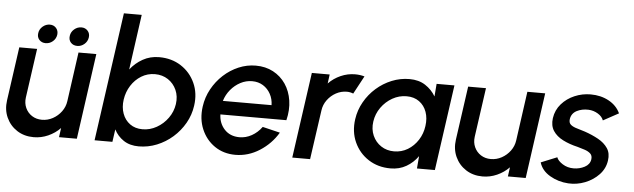

<svg xmlns="http://www.w3.org/2000/svg" viewBox="-54 -927 3684 1116"><g transform="rotate(5 1788.0 -368.5)"><path d="M-4 -187.5 40 -500H144L103.5 -213Q99 -179.5 111.5 -152Q124 -124.5 149.2 -108.2Q174.5 -92 207.5 -92Q241 -92 270.8 -108.2Q300.5 -124.5 320.8 -152Q341 -179.5 345.5 -213L385.5 -500H489.5L419.5 0H315.5L323 -54Q293 -23 252.5 -5Q212 13 168.5 13Q113 13 71.2 -14Q29.5 -41 8.8 -86.5Q-12 -132 -4 -187.5ZM190.5 -537.5Q167 -537.5 153 -553Q139 -568.5 142.5 -592Q145.5 -615 164 -631Q182.5 -647 206 -647Q229 -647 242.8 -631Q256.5 -615 253.5 -592Q250 -568.5 231.8 -553Q213.5 -537.5 190.5 -537.5ZM375 -537.5Q351 -537.5 337 -553Q323 -568.5 326.5 -592Q329.5 -615 348 -631Q366.5 -647 390 -647Q413 -647 427 -631Q441 -615 437.5 -592Q434 -568.5 415.8 -553Q397.5 -537.5 375 -537.5Z M855.5 -514Q928.5 -514 983.2 -478.5Q1038 -443 1065.2 -383.2Q1092.5 -323.5 1082 -250.5Q1074.5 -196 1047.2 -148.2Q1020 -100.5 978.8 -64.2Q937.5 -28 886.8 -7.5Q836 13 781.5 13Q729 13 693 -11Q657 -35 637.5 -73.5L627 0H523L628.5 -750H732.5L687.5 -427.5Q717.5 -466 760.2 -490Q803 -514 855.5 -514ZM794.5 -88Q838 -88 877 -110Q916 -132 942.5 -169Q969 -206 975.5 -250.5Q982 -296 965.5 -333Q949 -370 916 -391.8Q883 -413.5 840 -413.5Q796.5 -413.5 760.5 -391.5Q724.5 -369.5 701 -332.5Q677.5 -295.5 671 -250.5Q664.5 -205.5 678 -168.5Q691.5 -131.5 721.5 -109.8Q751.5 -88 794.5 -88Z M1345 13Q1276 13 1224.2 -22.5Q1172.5 -58 1147.2 -117.8Q1122 -177.5 1132 -250Q1139.5 -305 1165.8 -352.8Q1192 -400.5 1231.5 -436.8Q1271 -473 1319.2 -493.5Q1367.5 -514 1419 -514Q1476.5 -514 1521 -490.2Q1565.5 -466.5 1593.8 -424.8Q1622 -383 1630.2 -328.8Q1638.5 -274.5 1623.5 -213.5H1238.5Q1240 -161.5 1272.5 -126.5Q1305 -91.5 1359.5 -91Q1397.5 -91 1431.5 -110Q1465.5 -129 1490 -162.5L1592 -138Q1552.5 -71.5 1486.2 -29.2Q1420 13 1345 13ZM1246 -293H1530Q1529.5 -328.5 1513.5 -358Q1497.5 -387.5 1469.8 -404.8Q1442 -422 1406 -422Q1370 -422 1337.8 -405Q1305.5 -388 1281.2 -358.8Q1257 -329.5 1246 -293Z M1676.5 0 1747 -500H1851L1844 -447Q1874 -478 1914.5 -496Q1955 -514 1999 -514Q2027 -514 2053.5 -506.5L1997 -401.5Q1978.5 -409 1959.5 -409Q1926 -409 1896.2 -392.8Q1866.5 -376.5 1846.2 -349Q1826 -321.5 1821.5 -288L1780.5 0Z M2475 -500H2579L2508.5 0H2404L2410 -72.5Q2383 -34 2342.5 -10.5Q2302 13 2250.5 13Q2177 13 2121.5 -23Q2066 -59 2038.5 -119.8Q2011 -180.5 2021.5 -254.5Q2029 -308 2055.8 -355.2Q2082.5 -402.5 2122.8 -438Q2163 -473.5 2212.8 -493.8Q2262.5 -514 2316 -514Q2370.5 -514 2408.5 -489.2Q2446.5 -464.5 2469 -426ZM2262 -87.5Q2306 -87.5 2342 -109.2Q2378 -131 2401.8 -168Q2425.5 -205 2431.5 -250Q2438 -295.5 2424.8 -332.5Q2411.5 -369.5 2381.5 -391.2Q2351.5 -413 2308 -413Q2264 -413 2225.2 -391Q2186.5 -369 2160.2 -332Q2134 -295 2127.5 -250Q2121 -204.5 2137.5 -167.5Q2154 -130.5 2186.8 -109Q2219.5 -87.5 2262 -87.5Z M2615 -187.5 2659 -500H2763L2722.5 -213Q2718 -179.5 2730.5 -152Q2743 -124.5 2768.2 -108.2Q2793.5 -92 2826.5 -92Q2860 -92 2889.8 -108.2Q2919.5 -124.5 2939.8 -152Q2960 -179.5 2964.5 -213L3004.5 -500H3108.5L3038.5 0H2934.5L2942 -54Q2912 -23 2871.5 -5Q2831 13 2787.5 13Q2732 13 2690.2 -14Q2648.5 -41 2627.8 -86.5Q2607 -132 2615 -187.5Z M3287.5 9.5Q3228.5 6 3180 -22.5Q3131.5 -51 3117.5 -98L3211 -136Q3218.5 -115.5 3246.5 -97.8Q3274.5 -80 3310.5 -80Q3345 -80 3374.8 -95.5Q3404.5 -111 3409 -141Q3412 -163 3399 -175Q3386 -187 3365 -193.8Q3344 -200.5 3323 -206.5Q3275 -217.5 3237 -236.8Q3199 -256 3179.2 -286.2Q3159.5 -316.5 3165.5 -360.5Q3172.5 -408.5 3203.5 -443.8Q3234.5 -479 3279.2 -498Q3324 -517 3372.5 -517Q3432.5 -517 3479 -491.5Q3525.5 -466 3546 -421.5L3456 -372.5Q3448 -395 3423 -410.2Q3398 -425.5 3368 -427Q3329.5 -428.5 3299.2 -412.8Q3269 -397 3264 -363Q3261 -341 3274.8 -330Q3288.5 -319 3311.5 -312.8Q3334.5 -306.5 3358 -298.5Q3400.5 -284 3436.8 -264Q3473 -244 3492.8 -214.5Q3512.5 -185 3506 -142.5Q3499.5 -95.5 3466.2 -60.2Q3433 -25 3385.2 -6.2Q3337.5 12.5 3287.5 9.5Z"/></g></svg>

Font: Urbanist SemiBold
Style: Italic
Weight: 600
Italic angle: -8°
Designer: Corey Hu
Foundry: Corey Hu
Version: Version 1.321; ttfautohint (v1.8.4.7-5d5b)